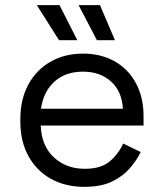

<svg xmlns="http://www.w3.org/2000/svg" viewBox="-20 -711 632 745"><path d="M307 14Q233 14 177 -17.5Q121 -49 90 -106Q59 -163 59 -238V-250Q59 -326 90 -383Q121 -440 176 -471.5Q231 -503 302 -503Q371 -503 424 -473.5Q477 -444 507 -389Q537 -334 537 -260V-224H138Q141 -145 189 -100.5Q237 -56 309 -56Q372 -56 406 -85Q440 -114 458 -154L526 -121Q511 -90 484.5 -59Q458 -28 415.5 -7Q373 14 307 14ZM139 -289H457Q453 -357 410.5 -395Q368 -433 302 -433Q235 -433 192 -395Q149 -357 139 -289ZM209 -555 123 -691H211L280 -555ZM356 -555 285 -691H368L426 -555Z"/></svg>

Font: Space Grotesk Light
Style: Regular
Weight: 400
Version: Version 2.000